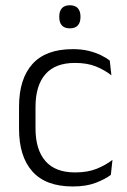

<svg xmlns="http://www.w3.org/2000/svg" viewBox="-20 -680 472 711"><path d="M249.5 10.5Q149.5 10.5 100 -45Q50.5 -100.5 50.5 -203V-285Q50.5 -387.5 100 -442.8Q149.5 -498 249.5 -498Q282 -498 307.8 -491.8Q333.5 -485.5 353.5 -475.8Q373.5 -466 386.5 -455.5L392.5 -401Q369 -420 336.2 -433.5Q303.5 -447 257.5 -447Q184.5 -447 148 -405Q111.5 -363 111.5 -284V-204.5Q111.5 -126 148 -83.8Q184.5 -41.5 258 -41.5Q305 -41.5 338.5 -55.2Q372 -69 396.5 -88L390.5 -32.5Q369.5 -16.5 334.5 -3Q299.5 10.5 249.5 10.5ZM238.5 -575Q219 -575 209.2 -585.8Q199.5 -596.5 199.5 -616.5V-619.5Q199.5 -638.5 209.2 -649.5Q219 -660.5 238.5 -660.5Q258.5 -660.5 268.2 -649.5Q278 -638.5 278 -619.5V-616.5Q278 -596.5 268.2 -585.8Q258.5 -575 238.5 -575Z"/></svg>

Font: Anek Latin Medium Light
Style: Regular
Weight: 300
Version: Version 1.003